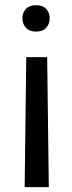

<svg xmlns="http://www.w3.org/2000/svg" viewBox="-20 -558 284 753"><path d="M83 -334H165L171.4 175.8H76.7ZM174.8 -486.3Q174.8 -464.4 161.4 -449.2Q147.9 -434.1 121.6 -434.1Q95.2 -434.1 81.5 -449.2Q67.9 -464.4 67.9 -486.3Q67.9 -508.3 81.5 -522.9Q95.2 -537.6 121.6 -537.6Q147.9 -537.6 161.4 -522.9Q174.8 -508.3 174.8 -486.3Z"/></svg>

Font: Shabnam FD
Style: Regular
Weight: 400
Foundry: DejaVu fonts team - Redesigned by Saber Rastikerdar - Based on Vazir font
Version: Version 5.00;October 20, 2019;FontCreator 12.0.0.2547 64-bit